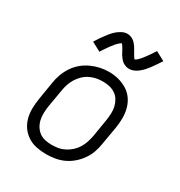

<svg xmlns="http://www.w3.org/2000/svg" viewBox="-181 -891 961 1025"><g transform="rotate(30 300.0 -379.0)"><path d="M251 8Q221 8 191.5 2Q162 -4 138 -19.5Q114 -35 97.5 -58Q81 -81 73.5 -109Q66 -137 66.5 -167.5Q67 -198 72 -228L90 -338Q94 -365 103.5 -391.5Q113 -418 129 -442.5Q145 -467 167.5 -486Q190 -505 216 -517Q242 -529 269.5 -535Q297 -541 324 -541Q355 -541 383.5 -533.5Q412 -526 436.5 -511Q461 -496 477.5 -472.5Q494 -449 501.5 -421Q509 -393 509 -362.5Q509 -332 504 -302L485 -192Q481 -165 472 -138.5Q463 -112 446.5 -88Q430 -64 407.5 -44.5Q385 -25 359 -13Q333 -1 305.5 3.5Q278 8 251 8ZM252 -50Q273 -50 293 -53.5Q313 -57 332 -67Q351 -77 367 -91.5Q383 -106 394 -124Q405 -142 411.5 -162Q418 -182 422 -202L440 -312Q443 -333 444 -354Q445 -375 440.5 -394.5Q436 -414 425.5 -431.5Q415 -449 398.5 -460Q382 -471 362 -475.5Q342 -480 321 -480Q301 -480 281 -476Q261 -472 242 -462.5Q223 -453 207.5 -438Q192 -423 181 -405Q170 -387 163.5 -367.5Q157 -348 154 -328L135 -218Q132 -198 131.5 -177Q131 -156 135 -136.5Q139 -117 149.5 -99.5Q160 -82 175.5 -70.5Q191 -59 211 -54.5Q231 -50 252 -50ZM408 -608Q403 -608 398 -608.5Q393 -609 388.5 -610.5Q384 -612 379.5 -614Q375 -616 371 -618.5Q367 -621 363.5 -624Q360 -627 357 -630Q354 -633 351 -637Q348 -641 345 -645Q342 -649 339.5 -653Q337 -657 335 -661Q333 -665 331 -668.5Q329 -672 326.5 -677Q324 -682 321 -686.5Q318 -691 316 -694.5Q314 -698 311 -702Q308 -706 306 -707Q304 -706 299.5 -703Q295 -700 290.5 -695.5Q286 -691 283 -688Q280 -685 277.5 -682Q275 -679 272.5 -675.5Q270 -672 267 -668.5Q264 -665 260.5 -660.5Q257 -656 254 -651.5Q251 -647 247.5 -642Q244 -637 240 -631.5Q236 -626 232.5 -620Q229 -614 225 -608L169 -638Q180 -656 190.5 -671Q201 -686 210.5 -698.5Q220 -711 228.5 -721Q237 -731 250 -741.5Q263 -752 277.5 -759Q292 -766 307 -766Q317 -766 326.5 -763Q336 -760 344 -754.5Q352 -749 358 -742.5Q364 -736 369.5 -728Q375 -720 379 -713Q383 -706 388.5 -696Q394 -686 398.5 -679Q403 -672 408 -666Q411 -667 415.5 -670Q420 -673 424.5 -677.5Q429 -682 431.5 -685Q434 -688 437 -691Q440 -694 442.5 -697.5Q445 -701 448 -704.5Q451 -708 454 -712.5Q457 -717 460.5 -721.5Q464 -726 467.5 -731Q471 -736 474.5 -741.5Q478 -747 482 -753Q486 -759 490 -765L546 -735Q534 -717 524 -702Q514 -687 504.5 -674.5Q495 -662 486 -652Q477 -642 464.5 -631.5Q452 -621 437.5 -614.5Q423 -608 408 -608Z"/></g></svg>

Font: Iosevka Slab Light Extended
Style: Italic
Weight: 300
Width: 7
Italic angle: -9°
Monospace: yes
Designer: Belleve Invis
Foundry: Belleve Invis
Version: Version 11.1.0; ttfautohint (v1.8.3)